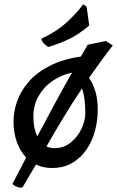

<svg xmlns="http://www.w3.org/2000/svg" viewBox="-20 -737 537 880"><path d="M203 -522Q196 -523 183 -536Q170 -549 170 -560Q238 -591 285 -634Q332 -677 361 -717L377 -707L389 -620Q344 -582 301.5 -560.5Q259 -539 203 -522ZM73 123Q66 123 54.5 118Q43 113 37 106Q53 76 68.5 45.5Q84 15 100 -15Q74 -42 58 -84Q42 -126 42 -181Q42 -225 58 -271.5Q74 -318 109.5 -360Q145 -402 204.5 -433.5Q264 -465 351 -478Q367 -505 382 -532L465 -549L497 -529Q468 -492 441 -454.5Q414 -417 388 -380Q406 -354 417 -318.5Q428 -283 428 -231Q428 -185 415.5 -138Q403 -91 377 -52.5Q351 -14 311.5 9.5Q272 33 218 33Q178 33 145 17Q130 42 115 67.5Q100 93 85 119Q83 123 73 123ZM133 -202Q133 -149 151 -112Q189 -184 228.5 -257Q268 -330 310 -404Q262 -394 221.5 -366.5Q181 -339 157 -297Q133 -255 133 -202ZM229 -58Q273 -58 305 -84.5Q337 -111 354 -148Q371 -185 371 -218Q371 -246 368 -275Q365 -304 356 -332Q312 -266 271.5 -199.5Q231 -133 193 -66Q209 -58 229 -58Z"/></svg>

Font: Julee
Style: Regular
Weight: 400
Designer: Julian Tunni
Foundry: Julian Tunni
Version: Version 1.002; ttfautohint (v1.8.4.7-5d5b);gftools[0.9.23]